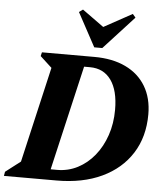

<svg xmlns="http://www.w3.org/2000/svg" viewBox="-88 -995 883 1048"><g transform="rotate(5 353.0 -471.0)"><path d="M-27 0 -23 -23 59 -86 180 -610 116 -669 121 -690H408Q508 -690 580 -655.5Q652 -621 690.5 -556.5Q729 -492 729 -403Q729 -280 671.5 -189.5Q614 -99 509 -49.5Q404 0 261 0ZM389 -632H357L224 -58H259Q320 -58 372 -85Q424 -112 463 -160Q502 -208 524 -272.5Q546 -337 546 -412Q546 -518 505 -575Q464 -632 389 -632ZM403 -742 303 -927 324 -942 442 -857 597 -942 613 -923 447 -742Z"/></g></svg>

Font: Platypi
Style: Bold Italic
Weight: 700
Italic angle: -13°
Designer: David Sargent
Foundry: Bolt Cutter Type
Version: Version 1.200; ttfautohint (v1.8.4.7-5d5b)